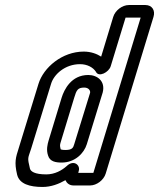

<svg xmlns="http://www.w3.org/2000/svg" viewBox="-20 -712 632 763"><path d="M298 -457C327 -457 350 -444 361 -427C372 -403 413 -425 420 -449L479 -642H539L351 -25H291L293 -33C300 -56 273 -79 245 -52C226 -35 198 -19 164 -19C117 -19 102 -31 99 -42C88 -88 91 -81 104 -122L183 -379C194 -416 238 -457 298 -457ZM272 25H338C364 25 392 4 400 -22L590 -645C598 -671 584 -692 558 -692H492C466 -692 438 -671 430 -645L382 -487C365 -498 341 -507 313 -507C227 -507 153 -444 133 -379L54 -122C43 -87 36 -68 48 -18C57 19 98 31 149 31C183 31 214 19 240 4C245 15 255 25 272 25ZM388 -344C400 -390 366 -414 331 -414C263 -414 235 -356 225 -324L173 -153C169 -139 163 -117 171 -94C178 -70 201 -66 225 -66C278 -66 314 -103 325 -139ZM338 -343 275 -139C271 -125 267 -116 240 -116C227 -116 222 -118 221 -119C217 -136 218 -136 223 -153L275 -324C284 -354 289 -364 315 -364C332 -364 340 -352 338 -343Z"/></svg>

Font: DIN Rundschrift
Style: MittelKontKu
Weight: 400
Version: Version 1.027